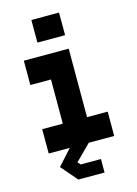

<svg xmlns="http://www.w3.org/2000/svg" viewBox="-137 -823 769 1079"><g transform="rotate(-15 247.5 -283.0)"><path d="M180 184.5 98.5 90 179.5 0H57V-141.5H177V-398.5H57V-540H318V-141.5H438V0H290L200 90L215 106H332.5V184.5ZM195 145H288H287.5H195L147 90L297 -70.5H370.5H370H242.5V-471H125H125.5H242.5V-70.5H125H125.5H297L147 90ZM157 -618.5V-750H318V-618.5ZM237.5 -681V-681.5V-695V-694.5Z"/></g></svg>

Font: Tourney Black
Style: Regular
Weight: 900
Version: Version 1.015